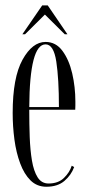

<svg xmlns="http://www.w3.org/2000/svg" viewBox="-20 -682 326 712"><path d="M152 10.5Q117 10.5 93.2 -13Q69.5 -36.5 54.8 -76.2Q40 -116 33.5 -164.5Q27 -213 27 -263Q27 -394.5 63.5 -460.5Q100 -526.5 149 -526.5Q187 -526.5 211.5 -493.5Q236 -460.5 247.8 -409.8Q259.5 -359 259.5 -305.5Q259.5 -297.5 259.5 -290Q259.5 -282.5 259 -275H88.5V-273Q88.5 -222 90.2 -173.8Q92 -125.5 98.5 -86.5Q105 -47.5 119.5 -24.5Q134 -1.5 160 -1.5Q196 -1.5 217.2 -22.2Q238.5 -43 246 -67.5L255 -62.5Q244 -32.5 218.8 -11Q193.5 10.5 152 10.5ZM149 -517.5Q90 -517.5 88.5 -285H198.5Q198.5 -389.5 188.8 -453.5Q179 -517.5 149 -517.5ZM63 -555 136.5 -662H157L230 -555H220L146.5 -628L73 -555Z"/></svg>

Font: Imbue 100pt Light
Style: Regular
Weight: 300
Designer: Tyler Finck
Foundry: Etcetera Type Company
Version: Version 1.102; ttfautohint (v1.8.3)